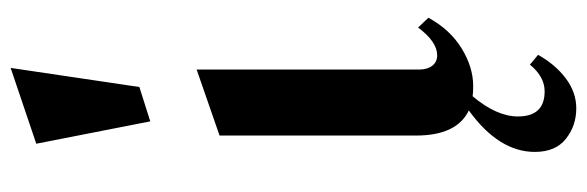

<svg xmlns="http://www.w3.org/2000/svg" viewBox="-382 -498 1077 352"><g transform="rotate(-90 156.0 -322.5)"><path d="M109 -585 68 -794 207 -841 172 -605ZM155 6Q118 50 118 89Q118 138 164 138Q191 138 213 111L231 126Q213 158 187.5 177Q162 196 133 196Q101 196 77 177Q53 158 53 120Q53 54 129 -1Q83 -23 83 -98V-458L204 -500V-92Q204 -77 211 -68Q218 -59 230 -59Q255 -59 281 -94L299 -75Q277 -35 242.5 -14Q208 7 174 7Q161 7 155 6Z"/></g></svg>

Font: Amita
Style: Bold
Weight: 700
Designer: Eduardo Rodriguez Tunni, Modular Infotech, Brian J. Bonislawsky
Foundry: Eduardo Rodriguez Tunni, Modular Infotech, Brian J. Bonislawsky
Version: Version 1.003